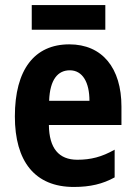

<svg xmlns="http://www.w3.org/2000/svg" viewBox="-20 -732 537 762"><path d="M398 -712H106V-614H398ZM255 -556C117 -556 39 -456 39 -270C39 -92 118 10 273 10C338 10 388 -2 435 -28V-138C384 -109 340 -98 287 -98C213 -98 175 -144 174 -236H462V-309C462 -462 386 -556 255 -556ZM257 -453C308 -453 335 -405 335 -332H175C178 -417 210 -453 257 -453Z"/></svg>

Font: Noto Sans Arabic UI Cn
Style: Bold
Weight: 700
Width: 3
Designer: Monotype Design Team, Nadine Chahine and Nizar Qandah
Foundry: Monotype Imaging Inc.
Version: Version 2.010